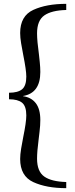

<svg xmlns="http://www.w3.org/2000/svg" viewBox="-20 -764 391 1000"><path d="M85 64Q85 41 90 10.5Q95 -20 101 -50Q117 -128 117 -163Q117 -211 95 -229Q73 -247 27 -247V-281Q73 -281 95 -299Q117 -317 117 -365Q117 -398 101 -478Q95 -508 90 -538.5Q85 -569 85 -592Q85 -681 153.5 -712.5Q222 -744 325 -744V-712Q248 -710 210.5 -683.5Q173 -657 173 -590Q173 -551 183 -479Q184 -470 187 -441.5Q190 -413 190 -389Q190 -279 100 -264V-263Q143 -257 166.5 -226.5Q190 -196 190 -139Q190 -111 186 -78.5Q182 -46 181 -36Q173 26 173 62Q173 129 210.5 155.5Q248 182 325 184V216Q222 216 153.5 184.5Q85 153 85 64Z"/></svg>

Font: Ibarra Real Nova SemiBold
Style: Regular
Weight: 600
Designer: Jose Maria Ribagorda & Octavio Pardo
Foundry: Jose Maria Ribagorda
Version: Version 1.014